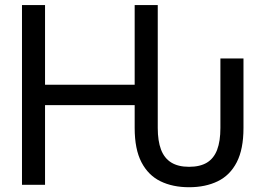

<svg xmlns="http://www.w3.org/2000/svg" viewBox="-20 -743 1067 772"><path d="M959 -507.8H866.2V-228.5Q866.2 -175.3 853 -140.6Q839.8 -106 812 -89.1Q784.2 -72.3 740.2 -72.3Q696.3 -72.3 668.5 -89.6Q640.6 -106.9 627.4 -141.6Q614.3 -176.3 614.3 -228.5V-258.8H521.5V-228.5Q521.5 -143.1 548.8 -90.6Q576.2 -38.1 625.2 -14.2Q674.3 9.8 740.2 9.8Q806.2 9.8 855.5 -14.2Q904.8 -38.1 931.9 -90.6Q959 -143.1 959 -228.5ZM68.4 -722.7V0H161.1V-320.3H521.5V-258.8H614.3V-722.7H521.5V-402.3H161.1V-722.7Z"/></svg>

Font: Giphurs SC
Style: Regular
Weight: 400
Version: Version 0.920